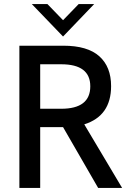

<svg xmlns="http://www.w3.org/2000/svg" viewBox="-20 -921 642 941"><path d="M75 0V-697H290.5Q409 -697 466.8 -645.2Q524.5 -593.5 524.5 -499Q524.5 -353 393 -311.5L578.5 0H461L289 -298H243.5H177V0ZM136 -901H212.5L289 -822L365.5 -901H441.5L289 -742ZM177 -388H280Q422.5 -388 422.5 -498Q422.5 -606 280 -606H177Z"/></svg>

Font: HK Grotesk Medium
Style: Regular
Weight: 500
Designer: Alfredo Marco Pradil
Foundry: Hanken Design Co.
Version: Version 3.001;FEAKit 1.0